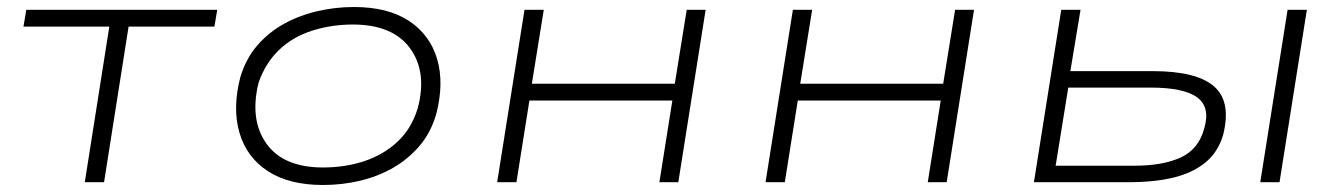

<svg xmlns="http://www.w3.org/2000/svg" viewBox="-20 -520 3835 548"><path d="M222 0 292 -444H47L55 -492H600L592 -444H347L277 0Z M902 8Q805 8 744.5 -31.5Q684 -71 663.5 -141Q643 -211 666 -300Q682 -353 714.5 -390.5Q747 -428 790.5 -452Q834 -476 885.5 -488Q937 -500 990 -500Q1087 -500 1147 -460.5Q1207 -421 1227.5 -352Q1248 -283 1225 -194Q1209 -140 1176.5 -102.5Q1144 -65 1101 -40.5Q1058 -16 1007 -4Q956 8 902 8ZM902 -42Q965 -42 1019.5 -60Q1074 -78 1114 -115Q1154 -152 1172 -210Q1200 -314 1150.5 -382Q1101 -450 987 -450Q926 -450 871 -432.5Q816 -415 777 -378Q738 -341 718 -284Q692 -178 740.5 -110Q789 -42 902 -42Z M1399 0 1477 -492H1532L1498 -281H1906L1940 -492H1994L1916 0H1862L1899 -233H1491L1454 0Z M2165 0 2243 -492H2298L2264 -281H2672L2706 -492H2760L2682 0H2628L2665 -233H2257L2220 0Z M2931 0 3009 -492H3064L3035 -317H3270Q3395 -317 3445 -273.5Q3495 -230 3471 -135Q3457 -87 3422 -57.5Q3387 -28 3332.5 -14Q3278 0 3202 0ZM2993 -47H3217Q3299 -47 3350 -70.5Q3401 -94 3417 -153Q3435 -214 3397 -242Q3359 -270 3264 -270H3029ZM3577 0 3655 -492H3710L3632 0Z"/></svg>

Font: Nunito Sans 7pt Expanded ExtraLight
Style: Italic
Weight: 250
Width: 7
Italic angle: -9°
Designer: Vernon Adams
Foundry: Vernon Adams
Version: Version 3.101;gftools[0.9.27]